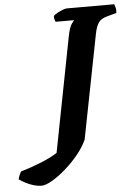

<svg xmlns="http://www.w3.org/2000/svg" viewBox="-203 -749 701 996"><g transform="rotate(-5 147.5 -251.5)"><path d="M-28 201Q-45 201 -66.5 195Q-88 189 -108 178.5Q-128 168 -143 158Q-140 144 -135 133.5Q-130 123 -127 118Q-69 101 -19 80.5Q31 60 65 38L181 -560Q190 -605 201.5 -621.5Q213 -638 215 -640H119Q117 -645 114.5 -653Q112 -661 113 -671Q121 -679 135 -686.5Q149 -694 162.5 -699Q176 -704 182 -704H430Q432 -698 435.5 -687Q439 -676 437 -658L389 -645Q358 -637 344 -618.5Q330 -600 322 -559L216 -18Q198 22 166 60.5Q134 99 97 131Q60 163 26.5 182Q-7 201 -28 201Z"/></g></svg>

Font: Texturina 12pt ExtraBold
Style: Italic
Weight: 800
Italic angle: -11°
Designer: Guillermo Torres Carreño
Foundry: Omnibus-Type
Version: Version 1.002